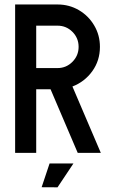

<svg xmlns="http://www.w3.org/2000/svg" viewBox="-20 -676 509 849"><path d="M140.1 -375H234.4Q272.9 -375 300.3 -402.6Q327.6 -430.2 327.6 -468.8Q327.6 -507.8 300.3 -535.2Q272.9 -562.5 234.4 -562.5H140.1ZM300.3 -293.5 425.8 0H323.7L203.6 -281.2H140.1V0H46.9V-656.2H234.4Q286.1 -656.2 328.9 -631.1Q371.6 -606 396.7 -563.2Q421.9 -520.5 421.9 -468.8Q421.9 -408.2 388.2 -361.3Q354.5 -314.5 300.3 -293.5ZM199.2 46.9H304.7L234.4 152.3L164.1 151.9Z"/></svg>

Font: Lambda
Style: Regular
Weight: 400
Designer: GGBotNet
Version: 0.22